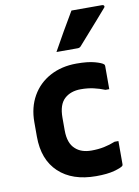

<svg xmlns="http://www.w3.org/2000/svg" viewBox="-91 -871 682 944"><g transform="rotate(-10 250.0 -399.5)"><path d="M312 -550Q368 -550 402.5 -540.5Q437 -531 446 -522Q449 -519 449 -513V-398H430Q403 -409 374 -415.5Q345 -422 311 -422Q260 -422 229 -393.5Q198 -365 198 -300V-237Q198 -172 231 -143Q260 -116 311 -116Q345 -116 374 -122Q403 -128 430 -139H449V-23Q449 -18 446 -15Q437 -7 402.5 2.5Q368 12 312 12Q193 12 125.5 -51.5Q58 -115 58 -230V-302Q58 -376 90 -432Q122 -488 179.5 -519Q237 -550 312 -550ZM333 -811H486Q493 -811 495.5 -806Q498 -801 493 -796Q468 -767 446 -742Q424 -717 400.5 -690.5Q377 -664 348 -631Q342 -623 331 -623H225Q251 -670 278 -717Q305 -764 333 -811Z"/></g></svg>

Font: Recursive Sn Lnr St
Style: Bold
Weight: 700
Version: Version 1.079;hotconv 1.0.112;makeotfexe 2.5.65598; ttfautoh